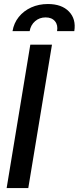

<svg xmlns="http://www.w3.org/2000/svg" viewBox="-20 -954 399 974"><path d="M243.7 -727.5 123.5 0H13.7L133.8 -727.5ZM43.5 -795.9Q50.3 -836.9 75.2 -867.9Q100.1 -898.9 138.4 -916.3Q176.8 -933.6 223.1 -933.6Q293 -933.6 329.8 -895.5Q366.7 -857.4 356.9 -795.9H269.5Q274.9 -827.1 258.8 -846.4Q242.7 -865.7 211.4 -865.7Q180.2 -865.7 158 -846.4Q135.7 -827.1 130.4 -795.9Z"/></svg>

Font: Inter Tight Medium
Style: Italic
Weight: 500
Italic angle: -9.39999°
Designer: Rasmus Andersson
Foundry: rsms
Version: Version 3.004